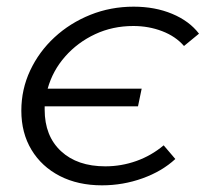

<svg xmlns="http://www.w3.org/2000/svg" viewBox="-20 -551 617 576"><path d="M405 -285 394 -232H114Q114 -227 114 -222Q114 -143 163 -97.5Q212 -52 296 -52Q344 -52 389 -68Q434 -84 471 -115L506 -74Q466 -37 407.5 -16Q349 5 286 5Q214 5 159.5 -23Q105 -51 74.5 -101.5Q44 -152 44 -219Q44 -283 70.5 -339.5Q97 -396 143.5 -439Q190 -482 251 -506.5Q312 -531 381 -531Q445 -531 496.5 -509.5Q548 -488 577 -450L532 -413Q507 -442 466.5 -457.5Q426 -473 380 -473Q318 -473 265.5 -448.5Q213 -424 175.5 -381.5Q138 -339 123 -285Z"/></svg>

Font: Montserrat
Style: Italic
Weight: 400
Italic angle: -11.3°
Designer: Julieta Ulanovsky
Foundry: Julieta Ulanovsky
Version: Version 9.000; ttfautohint (v1.8.4.7-5d5b)